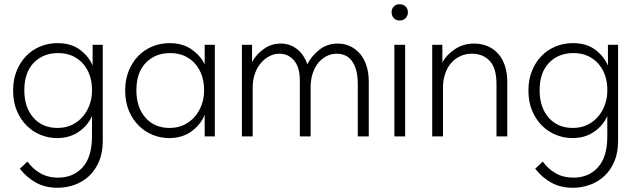

<svg xmlns="http://www.w3.org/2000/svg" viewBox="-20 -645 3007 908"><path d="M250 8Q210 8 172.5 -7Q135 -22 106 -51Q77 -80 59.5 -121.5Q42 -163 42 -217Q42 -269 59 -310.5Q76 -352 104.5 -381Q133 -410 171 -425.5Q209 -441 252 -441Q317 -441 358.5 -409.5Q400 -378 418 -335V-433H466V22Q466 78 448 119.5Q430 161 400 188.5Q370 216 331.5 229.5Q293 243 252 243Q195 243 151.5 219.5Q108 196 74 153L110 119Q132 151 168.5 173Q205 195 255 195Q327 195 371 146Q415 97 415 1V-96Q395 -51 352 -21.5Q309 8 250 8ZM252 -40Q292 -40 322.5 -55.5Q353 -71 373.5 -96Q394 -121 404.5 -152Q415 -183 415 -213V-224Q415 -256 405 -286.5Q395 -317 375 -341Q355 -365 325 -379.5Q295 -394 255 -394Q184 -394 139.5 -348Q95 -302 95 -218Q95 -138 137.5 -89Q180 -40 252 -40Z M780 8Q740 8 702.5 -7Q665 -22 636 -51Q607 -80 589.5 -121.5Q572 -163 572 -217Q572 -269 589 -310.5Q606 -352 634.5 -381Q663 -410 701 -425.5Q739 -441 782 -441Q844 -441 886 -411.5Q928 -382 948 -341V-433H996V0H948V-102Q928 -54 884.5 -23Q841 8 780 8ZM782 -40Q822 -40 852.5 -55.5Q883 -71 903.5 -96Q924 -121 934.5 -152Q945 -183 945 -213V-224Q945 -256 935 -286.5Q925 -317 905 -341Q885 -365 855 -379.5Q825 -394 785 -394Q714 -394 669.5 -348Q625 -302 625 -218Q625 -138 667.5 -89Q710 -40 782 -40Z M1398 -263Q1398 -327 1370.5 -359Q1343 -391 1302 -391Q1276 -391 1253.5 -379Q1231 -367 1213.5 -346.5Q1196 -326 1186 -298Q1176 -270 1175 -237V0H1124V-433H1172V-352Q1192 -388 1227.5 -413.5Q1263 -439 1308 -439Q1351 -439 1384.5 -413Q1418 -387 1433 -341Q1453 -380 1490 -409.5Q1527 -439 1578 -439Q1608 -439 1634.5 -427Q1661 -415 1681 -392.5Q1701 -370 1712.5 -336Q1724 -302 1724 -259V0H1672V-246Q1672 -287 1664 -314.5Q1656 -342 1642.5 -359Q1629 -376 1611 -383.5Q1593 -391 1573 -391Q1547 -391 1524.5 -379.5Q1502 -368 1485.5 -348Q1469 -328 1459.5 -300Q1450 -272 1449 -239V0H1398V-263Z M1845 -433H1896V0H1845ZM1870 -548Q1853 -548 1842.5 -559Q1832 -570 1832 -587Q1832 -604 1842.5 -614.5Q1853 -625 1870 -625Q1887 -625 1898 -614.5Q1909 -604 1909 -587Q1909 -570 1898 -559Q1887 -548 1870 -548Z M2328 -247Q2328 -323 2296 -357Q2264 -391 2212 -391Q2182 -391 2157 -379.5Q2132 -368 2114 -347.5Q2096 -327 2086 -298.5Q2076 -270 2075 -237V0H2024V-433H2072V-350Q2092 -386 2131.5 -412.5Q2171 -439 2222 -439Q2256 -439 2285 -427Q2314 -415 2335 -392Q2356 -369 2367.5 -335Q2379 -301 2379 -257V0H2328V-247Z M2687 8Q2647 8 2609.5 -7Q2572 -22 2543 -51Q2514 -80 2496.5 -121.5Q2479 -163 2479 -217Q2479 -269 2496 -310.5Q2513 -352 2541.5 -381Q2570 -410 2608 -425.5Q2646 -441 2689 -441Q2754 -441 2795.5 -409.5Q2837 -378 2855 -335V-433H2903V22Q2903 78 2885 119.5Q2867 161 2837 188.5Q2807 216 2768.5 229.5Q2730 243 2689 243Q2632 243 2588.5 219.5Q2545 196 2511 153L2547 119Q2569 151 2605.5 173Q2642 195 2692 195Q2764 195 2808 146Q2852 97 2852 1V-96Q2832 -51 2789 -21.5Q2746 8 2687 8ZM2689 -40Q2729 -40 2759.5 -55.5Q2790 -71 2810.5 -96Q2831 -121 2841.5 -152Q2852 -183 2852 -213V-224Q2852 -256 2842 -286.5Q2832 -317 2812 -341Q2792 -365 2762 -379.5Q2732 -394 2692 -394Q2621 -394 2576.5 -348Q2532 -302 2532 -218Q2532 -138 2574.5 -89Q2617 -40 2689 -40Z"/></svg>

Font: Tilda Sans Light
Style: Regular
Weight: 300
Designer: ParaType Ltd
Foundry: ParaType Ltd
Version: Version 1.009